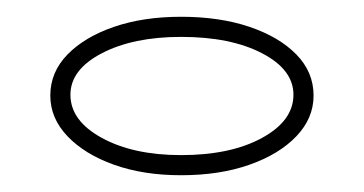

<svg xmlns="http://www.w3.org/2000/svg" viewBox="-20 -738 434 229"><path d="M196 -718Q242 -718 277.5 -706Q313 -694 333.5 -673Q354 -652 354 -624Q354 -597 333.5 -575.5Q313 -554 277.5 -541.5Q242 -529 196 -529Q151 -529 116 -541.5Q81 -554 60.5 -575.5Q40 -597 40 -624Q40 -652 60.5 -673Q81 -694 116 -706Q151 -718 196 -718ZM196 -694Q139 -694 101.5 -674.5Q64 -655 64 -625Q64 -594 101.5 -573.5Q139 -553 196 -553Q255 -553 292.5 -573.5Q330 -594 330 -625Q330 -655 292.5 -674.5Q255 -694 196 -694Z"/></svg>

Font: Kalnia SemiExpanded Medium
Style: Regular
Weight: 500
Width: 6
Designer: Frida Medrano
Foundry: Frida Medrano
Version: Version 1.105